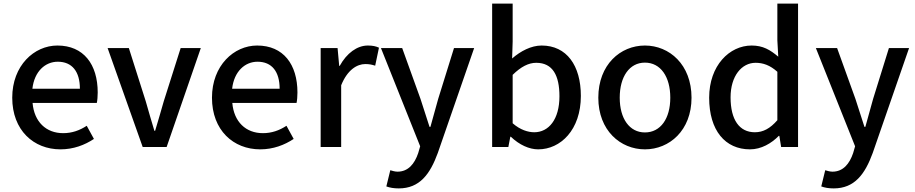

<svg xmlns="http://www.w3.org/2000/svg" viewBox="-20 -817 5085 1067"><path d="M316 13C388 13 451 -11 502 -45L462 -118C422 -92 380 -77 331 -77C236 -77 170 -140 161 -245H518C521 -258 523 -281 523 -303C523 -459 445 -564 299 -564C170 -564 48 -453 48 -274C48 -93 167 13 316 13ZM160 -324C171 -421 232 -474 301 -474C381 -474 424 -419 424 -324Z M773 0H906L1096 -550H984L890 -254C875 -200 858 -144 842 -90H838C822 -144 805 -200 790 -254L696 -550H578Z M1426 13C1498 13 1561 -11 1612 -45L1572 -118C1532 -92 1490 -77 1441 -77C1346 -77 1280 -140 1271 -245H1628C1631 -258 1633 -281 1633 -303C1633 -459 1555 -564 1409 -564C1280 -564 1158 -453 1158 -274C1158 -93 1277 13 1426 13ZM1270 -324C1281 -421 1342 -474 1411 -474C1491 -474 1534 -419 1534 -324Z M1762 0H1876V-343C1911 -430 1965 -461 2010 -461C2032 -461 2046 -458 2065 -452L2086 -552C2069 -560 2051 -564 2024 -564C1965 -564 1907 -522 1868 -451H1865L1856 -550H1762Z M2615 -550H2503L2415 -267L2372 -112H2367C2350 -163 2333 -218 2317 -267L2215 -550H2097L2315 -4L2304 34C2284 93 2249 137 2189 137C2175 137 2159 132 2149 129L2127 219C2146 226 2168 230 2196 230C2312 230 2370 151 2413 33Z M2971 13C3095 13 3208 -95 3208 -284C3208 -453 3129 -564 2990 -564C2932 -564 2873 -533 2826 -492L2829 -586V-797H2715V0H2805L2816 -57H2819C2866 -12 2921 13 2971 13ZM2949 -82C2915 -82 2871 -95 2829 -132V-401C2875 -446 2917 -468 2960 -468C3052 -468 3089 -397 3089 -282C3089 -153 3029 -82 2949 -82Z M3564 13C3700 13 3823 -92 3823 -274C3823 -458 3700 -564 3564 -564C3428 -564 3305 -458 3305 -274C3305 -92 3428 13 3564 13ZM3564 -81C3478 -81 3424 -158 3424 -274C3424 -391 3478 -469 3564 -469C3651 -469 3705 -391 3705 -274C3705 -158 3651 -81 3564 -81Z M4148 13C4210 13 4267 -20 4308 -62H4311L4321 0H4415V-797H4300V-593L4305 -502C4260 -540 4220 -564 4157 -564C4034 -564 3921 -453 3921 -274C3921 -92 4010 13 4148 13ZM4175 -82C4089 -82 4040 -151 4040 -276C4040 -395 4102 -468 4179 -468C4220 -468 4259 -455 4300 -418V-149C4260 -103 4221 -82 4175 -82Z M5032 -550H4920L4832 -267L4789 -112H4784C4767 -163 4750 -218 4734 -267L4632 -550H4514L4732 -4L4721 34C4701 93 4666 137 4606 137C4592 137 4576 132 4566 129L4544 219C4563 226 4585 230 4613 230C4729 230 4787 151 4830 33Z"/></svg>

Font: Noto Sans CJK JP Medium
Style: Regular
Weight: 500
Designer: Ryoko NISHIZUKA (kana & ideographs); Paul D. Hunt (Latin, Greek & Cyrillic); Wenlong ZHANG (bopomofo); Sandoll Communica
Foundry: Adobe Systems Incorporated
Version: Version 1.004;PS 1.004;hotconv 1.0.82;makeotf.lib2.5.63406